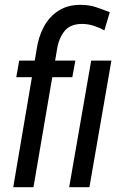

<svg xmlns="http://www.w3.org/2000/svg" viewBox="-20 -781 516 801"><path d="M119.6 0H35.2L132.8 -574.2Q140.1 -627 163.1 -669.7Q186 -712.4 225.6 -737.3Q265.1 -762.2 322.3 -760.7Q353 -760.3 381.6 -750.7Q410.2 -741.2 438 -730L415.5 -654.3Q394.5 -666 371.6 -673.3Q348.6 -680.7 324.2 -681.2Q273.4 -681.6 249 -651.1Q224.6 -620.6 217.8 -574.2ZM294.4 -528.3 281.7 -459H47.9L60.1 -528.3ZM444.8 -528.3 353 0H268.6L360.4 -528.3Z"/></svg>

Font: Roboto Condensed
Style: Italic
Weight: 400
Italic angle: -12°
Designer: Christian Robertson
Foundry: Google
Version: Version 3.0